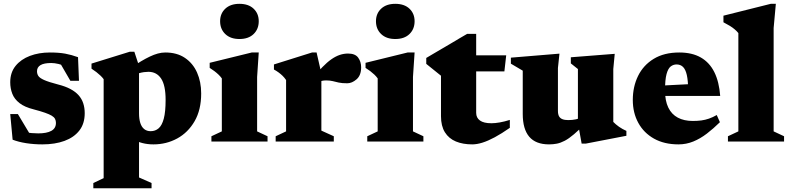

<svg xmlns="http://www.w3.org/2000/svg" viewBox="-20 -740 4135 1004"><path d="M240.5 -465.5Q288 -465.5 320.8 -459.5Q353.5 -453.5 388 -441L393 -317.5H348L279 -436.5L327.5 -390.5Q307.5 -400.5 286.2 -405.5Q265 -410.5 248 -410.5Q210 -410.5 191.8 -399.5Q173.5 -388.5 173.5 -367.5Q173.5 -353.5 180.5 -342.8Q187.5 -332 211 -321.5Q234.5 -311 284.5 -298Q322 -288.5 348.2 -274.5Q374.5 -260.5 391 -242Q407.5 -223.5 415.2 -200Q423 -176.5 423 -148Q423 -93.5 395 -57.5Q367 -21.5 317.2 -3.2Q267.5 15 201.5 15Q158 15 117.5 8.8Q77 2.5 46 -9.5L33.5 -143.5H73.5L152.5 -11.5L76.5 -58Q93 -52.5 110.8 -49Q128.5 -45.5 146.2 -44Q164 -42.5 180 -42.5Q224.5 -42.5 248.5 -55.8Q272.5 -69 272.5 -97.5Q272.5 -109 267.8 -118.2Q263 -127.5 250.5 -135Q238 -142.5 215.2 -150.5Q192.5 -158.5 156.5 -168Q108.5 -180 81.8 -201Q55 -222 44.2 -250Q33.5 -278 33.5 -310Q33.5 -361 61.5 -395.5Q89.5 -430 136.5 -447.8Q183.5 -465.5 240.5 -465.5Z M846 -217.5Q846 -294 822.5 -329.2Q799 -364.5 756 -364.5Q745.5 -364.5 732.8 -362.8Q720 -361 706.8 -357.2Q693.5 -353.5 682 -346.5L665.5 -387Q694 -405.5 718 -419.8Q742 -434 763.5 -444.2Q785 -454.5 805 -460Q825 -465.5 844.5 -465.5Q905.5 -465.5 947.2 -437.2Q989 -409 1010.5 -360.5Q1032 -312 1032 -251Q1032 -166 997.8 -106.5Q963.5 -47 906.8 -16Q850 15 782.5 15Q751.5 15 725.2 8.2Q699 1.5 674.2 -11.5Q649.5 -24.5 623 -43H707V188L772.5 217V244.5H468V217L522 191.5V-326Q515 -335.5 505.2 -344.8Q495.5 -354 484 -363Q472.5 -372 458.5 -381V-407.5L658.5 -469.5H682.5L707 -395V-147.5Q707 -118.5 713.5 -97.5Q720 -76.5 733.8 -65.2Q747.5 -54 768 -54Q792 -54 809.5 -69Q827 -84 836.5 -119.8Q846 -155.5 846 -217.5Z M1232 -536Q1185 -536 1158 -562Q1131 -588 1131 -629Q1131 -669 1158 -694.5Q1185 -720 1232 -720Q1279.5 -720 1306.2 -694.5Q1333 -669 1333 -629Q1333 -588 1306.2 -562Q1279.5 -536 1232 -536ZM1333 -465.5 1324.5 -337.5V-53L1379 -27.5V0H1085.5V-27.5L1140 -53V-330Q1132.5 -340.5 1122.5 -350Q1112.5 -359.5 1101 -368.2Q1089.5 -377 1076.5 -385V-411.5L1296.5 -465.5Z M1800 -460Q1837.5 -460 1853 -438.5Q1868.5 -417 1868.5 -388Q1868.5 -346 1844.5 -325.2Q1820.5 -304.5 1796 -304.5Q1768.5 -304.5 1751.5 -308.2Q1734.5 -312 1719.8 -315.8Q1705 -319.5 1685 -319.5Q1673 -319.5 1663.2 -317.2Q1653.5 -315 1644.5 -310Q1635.5 -305 1625 -296.5L1612.5 -327.5Q1641.5 -364 1666 -389.2Q1690.5 -414.5 1712.8 -430Q1735 -445.5 1756.5 -452.8Q1778 -460 1800 -460ZM1660.5 -356V-57L1725.5 -27.5V0H1421.5V-27.5L1476 -53V-321.5Q1467.5 -334 1457.8 -343.5Q1448 -353 1436.8 -361.2Q1425.5 -369.5 1412.5 -376.5V-403L1611.5 -465.5H1635.5Z M2047 -536Q2000 -536 1973 -562Q1946 -588 1946 -629Q1946 -669 1973 -694.5Q2000 -720 2047 -720Q2094.5 -720 2121.2 -694.5Q2148 -669 2148 -629Q2148 -588 2121.2 -562Q2094.5 -536 2047 -536ZM2148 -465.5 2139.5 -337.5V-53L2194 -27.5V0H1900.5V-27.5L1955 -53V-330Q1947.5 -340.5 1937.5 -350Q1927.5 -359.5 1916 -368.2Q1904.5 -377 1891.5 -385V-411.5L2111.5 -465.5Z M2470 -150Q2470 -124 2489.8 -109.8Q2509.5 -95.5 2549.5 -95.5Q2569 -95.5 2593.2 -99.8Q2617.5 -104 2646 -113V-71.5Q2603 -41.5 2567.2 -22.2Q2531.5 -3 2502.5 6Q2473.5 15 2449.5 15Q2400.5 15 2363.8 -0.2Q2327 -15.5 2306.5 -48.2Q2286 -81 2286 -132.5V-344L2209 -406V-437Q2224 -446 2244.5 -458Q2265 -470 2288.8 -484Q2312.5 -498 2336.8 -512.2Q2361 -526.5 2383.2 -539.8Q2405.5 -553 2423 -563H2470V-440.5ZM2393.5 -366.5 2394 -450.5H2627L2617.5 -366.5Z M2897.5 -160.5Q2897.5 -142.5 2903.2 -132Q2909 -121.5 2921 -116.8Q2933 -112 2951.5 -112Q2973.5 -112 2992.5 -116.2Q3011.5 -120.5 3027.5 -129.5L3046 -98.5Q3008.5 -61 2981.5 -38Q2954.5 -15 2932.8 -3.8Q2911 7.5 2891.8 11.2Q2872.5 15 2851 15Q2781.5 15 2747.5 -25Q2713.5 -65 2713.5 -144.5V-370.5L2651.5 -407V-438.5L2905.5 -459.5L2897.5 -384.5ZM3021.5 11 3002 -97V-379L2965 -408.5V-440.5L3194.5 -458.5L3187 -379V-102.5Q3193 -96.5 3200.5 -89.8Q3208 -83 3217 -77Q3226 -71 3235.5 -65.5Q3245 -60 3255.5 -55.5V-30L3043 11Z M3532 -465.5Q3599.5 -465.5 3645 -439.2Q3690.5 -413 3715.5 -362.5Q3740.5 -312 3746 -238.5H3410.5V-291L3655 -303.5L3578.5 -271.5Q3578 -319 3571.5 -347.8Q3565 -376.5 3551.8 -389.8Q3538.5 -403 3518 -403Q3501 -403 3487.2 -392.5Q3473.5 -382 3465.5 -352.8Q3457.5 -323.5 3457.5 -266.5Q3457.5 -212.5 3474.8 -177.2Q3492 -142 3524.5 -124.8Q3557 -107.5 3602.5 -107.5Q3627 -107.5 3647.5 -110.2Q3668 -113 3687.5 -119.8Q3707 -126.5 3728 -138.5L3744.5 -101Q3711 -68 3676.5 -41.5Q3642 -15 3605.2 0Q3568.5 15 3528 15Q3453.5 15 3400 -15Q3346.5 -45 3317.8 -97.5Q3289 -150 3289 -217.5Q3289 -286.5 3316.5 -342.8Q3344 -399 3398.2 -432.2Q3452.5 -465.5 3532 -465.5Z M4025.5 -53 4080 -27.5V0H3786.5V-27.5L3841 -53V-567Q3833 -577 3822.2 -586.2Q3811.5 -595.5 3797 -604.5Q3782.5 -613.5 3763 -623.5V-658L4010.5 -720H4037L4025.5 -593.5Z"/></svg>

Font: Newsreader 16pt 16pt ExtraBold
Style: Regular
Weight: 800
Version: Version 1.003